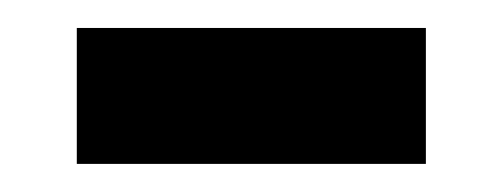

<svg xmlns="http://www.w3.org/2000/svg" viewBox="-20 -337 362 138"><path d="M35.2 -219.2V-316.9H286.1V-219.2Z"/></svg>

Font: f1_2797           
Style: Regular
Weight: 600
Foundry: Ascender Corporation
Version: Version 1.10